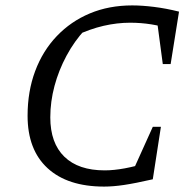

<svg xmlns="http://www.w3.org/2000/svg" viewBox="-20 -681 710 710"><path d="M365 9Q230 9 156 -59Q82 -127 82 -253Q82 -343 110 -418Q138 -493 190 -547.5Q242 -602 312.5 -631.5Q383 -661 469 -661Q505 -661 549.5 -655.5Q594 -650 642 -638L616 -572Q577 -585 539 -591Q501 -597 461 -597Q413 -597 363 -585.5Q313 -574 257 -548L295 -572Q255 -529 226 -475Q197 -421 181.5 -363Q166 -305 166 -247Q166 -152 218 -101.5Q270 -51 367 -51Q401 -51 441.5 -58.5Q482 -66 531 -81L545 -18Q479 -3 438.5 3Q398 9 365 9ZM457 -17 545 -212H575L545 -18ZM582 -444 556 -639 642 -638 611 -444Z"/></svg>

Font: Piazzolla 24pt
Style: Italic
Weight: 400
Italic angle: -11.3°
Designer: Juan Pablo del Peral
Foundry: Huerta Tipografica
Version: Version 2.005